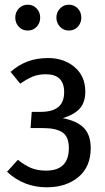

<svg xmlns="http://www.w3.org/2000/svg" viewBox="-20 -785 447 817"><path d="M343 -395Q343 -351 320.5 -324.5Q298 -298 247 -282Q307 -271 336.5 -241Q366 -211 366 -155Q366 -75 313.5 -31.5Q261 12 179 12Q81 12 10 -54L56 -105Q86 -81 113 -70Q140 -59 176 -59Q273 -59 273 -155Q273 -203 246 -221.5Q219 -240 162 -240H110L115 -309H153Q203 -309 228 -329.5Q253 -350 253 -393Q253 -469 175 -469Q143 -469 119 -459Q95 -449 66 -429L25 -479Q59 -509 97.5 -523.5Q136 -538 185 -538Q252 -538 297.5 -499.5Q343 -461 343 -395ZM151 -710Q151 -687 136 -671Q121 -655 98 -655Q75 -655 60 -671Q45 -687 45 -710Q45 -733 60 -749Q75 -765 98 -765Q121 -765 136 -749Q151 -733 151 -710ZM326 -710Q326 -687 311 -671Q296 -655 273 -655Q251 -655 235.5 -671Q220 -687 220 -710Q220 -733 235.5 -749Q251 -765 273 -765Q296 -765 311 -749Q326 -733 326 -710Z"/></svg>

Font: Fira Sans Compressed
Style: Regular
Weight: 400
Width: 1
Designer: bBox Type GmbH & Carrois Corporate GbR & Edenspiekermann AG
Foundry: bBox Type GmbH & Carrois Corporate GbR & Edenspiekermann AG
Version: Version 4.301